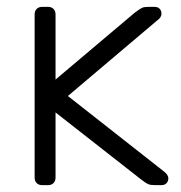

<svg xmlns="http://www.w3.org/2000/svg" viewBox="-20 -540 528 560"><path d="M458 -40Q471 -30 471 -20Q471 -11 465.5 -5.5Q460 0 451 0H433Q419 0 412 -3Q405 -6 391 -17L142 -212V-22Q142 -12 136 -6Q130 0 120 0H103Q93 0 87 -6Q81 -12 81 -22V-498Q81 -508 87 -514Q93 -520 103 -520H120Q130 -520 136 -514Q142 -508 142 -498V-308L373 -503Q389 -515 395 -517.5Q401 -520 415 -520H431Q440 -520 445.5 -514.5Q451 -509 451 -500Q451 -489 438 -480L178 -260Z"/></svg>

Font: Rubik
Style: Regular
Weight: 300
Designer: Hubert & Fischer
Foundry: Hubert & Fischer
Version: Version 1.100